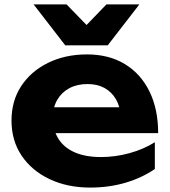

<svg xmlns="http://www.w3.org/2000/svg" viewBox="-20 -832 768 868"><path d="M387 16Q285 16 204.5 -22Q124 -60 78 -128Q32 -196 32 -287Q32 -376 76 -443Q120 -510 197.5 -548Q275 -586 373 -586Q473 -586 545 -542Q617 -498 656 -418Q695 -338 695 -230H181V-347H593L526 -305Q523 -352 503.5 -384.5Q484 -417 452 -434.5Q420 -452 376 -452Q328 -452 293 -433Q258 -414 238.5 -380Q219 -346 219 -301Q219 -244 244.5 -204Q270 -164 318.5 -143Q367 -122 437 -122Q501 -122 565 -139.5Q629 -157 680 -189V-68Q622 -28 547.5 -6Q473 16 387 16ZM467 -627H275L132 -812H281L414 -675H329L461 -812H610Z"/></svg>

Font: Unbounded SemiBold
Style: Regular
Weight: 600
Designer: Luke Prowse, Jean-Baptiste Morizot, Fátima Lázaro, Florian Runge
Foundry: NaN
Version: Version 1.700